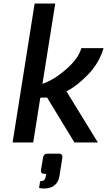

<svg xmlns="http://www.w3.org/2000/svg" viewBox="-20 -800 603 1081"><path d="M200 258 206 220Q234 221 237 195L240 179H230Q208 179 211 156L222 89Q225 65 248 65H313Q333 65 331 89L315 189Q311 216 297.5 232.5Q284 249 268 254.5Q252 260 236.5 261Q221 262 210 260ZM51 2 175 -780H291L219 -328Q284 -350 353 -410.5Q422 -471 438 -529H563Q539 -446 476 -380.5Q413 -315 354 -286L531 2H399L245 -251L207 -250L167 2Z"/></svg>

Font: Exo
Style: Demi Bold Italic
Weight: 600
Designer: Natanael Gama
Version: Version 1